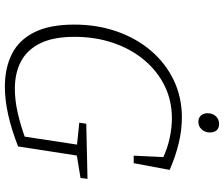

<svg xmlns="http://www.w3.org/2000/svg" viewBox="-84 -806 898 769"><g transform="rotate(90 364.5 -422.0)"><path d="M328 7Q253 7 197 -21Q141 -49 110 -110.5Q79 -172 79 -271Q79 -363 106.5 -441.5Q134 -520 184 -578.5Q234 -637 302 -669.5Q370 -702 451 -702Q501 -702 553.5 -689.5Q606 -677 661 -653L634 -509H604L610 -636L618 -624Q576 -644 534 -653Q492 -662 454 -662Q383 -662 323.5 -632.5Q264 -603 220 -550Q176 -497 152 -426Q128 -355 128 -272Q128 -187 154 -134.5Q180 -82 226.5 -57.5Q273 -33 336 -33Q381 -33 430.5 -44Q480 -55 535 -75L526 -61L561 -291L570 -281L472 -291L476 -319L697 -324L693 -296L596 -280L605 -291L567 -46Q501 -20 441 -6.5Q381 7 328 7ZM468 -768Q453 -768 443.5 -778Q434 -788 434 -805Q434 -825 446 -838Q458 -851 477 -851Q493 -851 502 -841.5Q511 -832 511 -814Q511 -795 499 -781.5Q487 -768 468 -768Z"/></g></svg>

Font: Bitter Thin Light
Style: Italic
Weight: 300
Italic angle: -9°
Version: Version 2.002